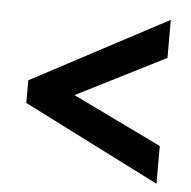

<svg xmlns="http://www.w3.org/2000/svg" viewBox="-43 -632 606 608"><g transform="rotate(5 259.5 -328.5)"><path d="M43 -359V-287L476 -68V-188L193 -325L476 -468V-589Z"/></g></svg>

Font: Noto Sans Oriya Cond Bold
Style: Bold
Weight: 700
Width: 3
Designer: Amélie Bonet and Sol Matas
Foundry: Google LLC
Version: Version 2.006